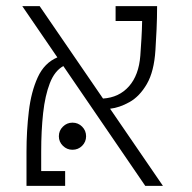

<svg xmlns="http://www.w3.org/2000/svg" viewBox="-20 -606 626 626"><path d="M453.6 0 186.5 -390.6Q158.2 -375 142.6 -335Q127 -294.9 120.6 -237.3Q114.3 -179.7 114.3 -111.3V-48.3H192.4V0H66.4V-111.3Q66.4 -179.2 74 -242.9Q81.5 -306.6 103 -353.8Q124.5 -400.9 167 -418.9L52.7 -585.9H109.4L315.9 -284.7Q368.2 -288.1 400.4 -324.5Q432.6 -360.8 437.5 -424.3Q439.5 -451.2 441.2 -480.2Q442.9 -509.3 443.4 -537.6H356.9V-585.9H492.2Q492.2 -547.4 490.5 -510.5Q488.8 -473.6 486.8 -442.9Q482.4 -372.6 458.7 -332Q435.1 -291.5 402.3 -273.2Q369.6 -254.9 338.9 -251.5L511.2 0ZM216.3 -117.7Q198.2 -117.7 185.1 -130.6Q171.9 -143.6 171.9 -161.6Q171.9 -180.2 185.1 -193.1Q198.2 -206.1 216.3 -206.1Q234.9 -206.1 247.8 -193.1Q260.7 -180.2 260.7 -161.6Q260.7 -143.6 247.8 -130.6Q234.9 -117.7 216.3 -117.7Z"/></svg>

Font: Cascadia Code NF ExtraLight
Style: Regular
Weight: 200
Monospace: yes
Designer: Aaron Bell
Foundry: Saja Typeworks
Version: Version 2404.023; ttfautohint (v1.8.4)